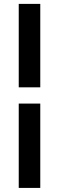

<svg xmlns="http://www.w3.org/2000/svg" viewBox="-20 -730 296 963"><path d="M182 -292H74V-710.5H182ZM182 212.5H74V-210.5H182Z"/></svg>

Font: Anek Odia SemiBold
Style: Regular
Weight: 600
Version: Version 1.003